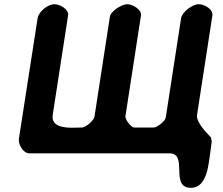

<svg xmlns="http://www.w3.org/2000/svg" viewBox="-20 -727 1061 914"><path d="M239 -707C208 -707 164 -672 159 -640L70 -67C66 -40 90 3 120 3H787C878 3 786 167 889 167C968 167 973 49 981 -1C983 -14 988 -51 988 -53L984 -73C973 -86 912 -142 918 -180L991 -653C996 -684 951 -707 926 -707C896 -707 847 -670 842 -640L769 -167C766 -150 728 -120 712 -120H619C603 -120 575 -160 577 -173L651 -653C656 -683 608 -707 586 -707C559 -707 507 -674 503 -647L430 -173C427 -153 392 -124 372 -120C365 -120 332 -119 325 -119C288 -119 222 -123 231 -180L304 -653C309 -684 263 -707 239 -707Z"/></svg>

Font: Asimov Print
Style: Regular
Weight: 500
Designer: Google
Version: Version 2.000980: 2014